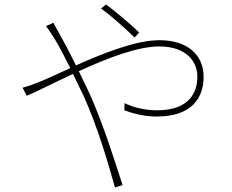

<svg xmlns="http://www.w3.org/2000/svg" viewBox="-20 -801 1040 860"><path d="M583 -633 603 -655C563 -696 486 -758 455 -781L433 -763C479 -729 541 -674 583 -633ZM81 -408 100 -372C150 -393 225 -432 307 -470L357 -366C420 -224 464 -72 495 39L529 28C494 -80 445 -238 383 -378L333 -482C457 -539 595 -593 693 -593C814 -593 864 -526 864 -458C864 -387 828 -307 684 -307C621 -307 571 -323 538 -339L537 -307C574 -293 625 -279 682 -279C841 -279 892 -365 892 -456C892 -558 817 -621 694 -621C588 -621 441 -562 320 -508C295 -560 270 -607 250 -643C240 -661 226 -685 219 -699L186 -684C198 -669 214 -644 224 -628C240 -603 265 -555 295 -496C231 -467 178 -442 146 -430C127 -422 100 -413 81 -408Z"/></svg>

Font: Harano Aji Gothic TW ExtraLight
Style: Regular
Weight: 250
Foundry: Masamichi Hosoda
Version: HaranoAjiGothicTW-ExtraLight version 20230610;ttx 4.39.4